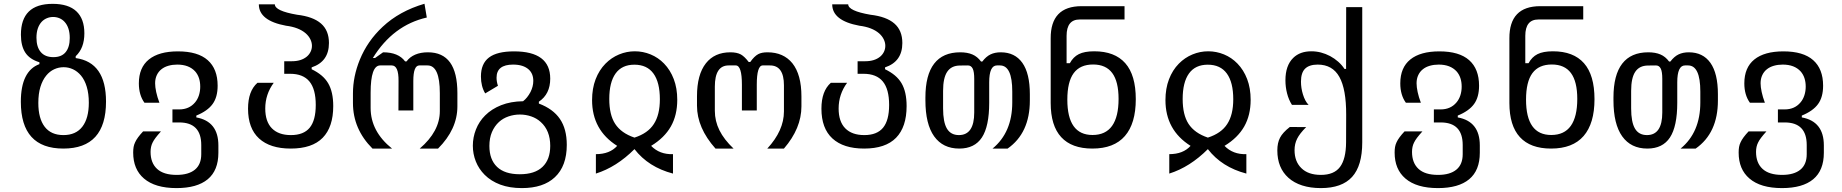

<svg xmlns="http://www.w3.org/2000/svg" viewBox="-20 -780 9673 1008"><path d="M536.6 -246.6Q536.6 -453.1 377.4 -475.1V-484.9Q422.9 -527.3 422.9 -605Q422.9 -681.2 381.1 -720.5Q339.4 -759.8 256.3 -759.8Q172.4 -759.8 131.1 -719.2Q89.8 -678.7 89.8 -597.7Q89.8 -539.1 112.8 -503.9Q135.7 -468.8 187 -453.1V-443.4Q89.4 -407.2 89.4 -245.6Q89.4 0 312.5 0Q536.6 0 536.6 -246.6ZM171.4 -582Q171.4 -634.8 198.2 -665Q210 -677.7 225.8 -684.3Q241.7 -690.9 258.8 -690.9Q275.9 -690.9 291.5 -684.6Q307.1 -678.2 318.8 -665.5Q346.2 -635.7 346.2 -580.6Q346.2 -532.7 324.7 -506.3Q303.2 -480 260.3 -480Q216.8 -480 194.1 -506.6Q171.4 -533.2 171.4 -582ZM181.2 -239.7Q181.2 -287.6 192.1 -323.5Q203.1 -359.4 222.7 -383.3Q240.7 -405.3 264.4 -416.3Q288.1 -427.2 314 -427.2Q339.8 -427.2 363.3 -416.3Q386.7 -405.3 405.3 -383.3Q424.8 -359.9 435.5 -324Q446.3 -288.1 446.3 -240.7Q446.3 -159.2 412.4 -115Q378.4 -70.8 313 -70.8Q248 -70.8 214.6 -114.5Q181.2 -158.2 181.2 -239.7Z M1126.5 22V-16.6Q1126.5 -142.6 1010.7 -163.6V-173.3Q1069.8 -197.3 1096.2 -233.9Q1122.6 -270 1122.6 -330.1Q1122.6 -418 1070.6 -464.1Q1018.6 -510.3 914.1 -510.3Q814.5 -510.3 761.7 -467.8Q709 -425.3 709 -342.3Q709 -281.2 738.3 -240.7H816.9Q805.7 -270.5 800 -296.9Q794.4 -323.2 794.4 -342.8Q794.4 -366.7 803.2 -385.5Q812 -404.3 827.6 -416.5Q842.8 -428.7 864.3 -434.8Q885.7 -440.9 910.6 -440.9Q972.2 -440.9 1004.9 -404.8Q1031.2 -374.5 1031.2 -325.2Q1031.2 -301.3 1024.4 -279.8Q1017.6 -258.3 1003.9 -242.2Q973.1 -205.6 920.9 -205.6H885.3V-137.2H920.9Q1036.6 -137.2 1036.6 -18.6V29.3Q1036.6 83.5 1003.2 110.8Q969.7 138.2 907.2 138.2Q838.9 138.2 804.7 106.7Q770.5 75.2 770.5 17.6Q770.5 -10.7 781.2 -31.7Q786.6 -43 796.9 -56.6Q807.1 -70.3 825.2 -90.3H731.4Q700.2 -57.1 689.5 -33.2Q683.6 -21 681.4 -8.3Q679.2 4.4 679.2 21Q679.2 108.9 735.8 157.2Q794.4 207.5 906.7 207.5Q1014.6 207.5 1070.6 161.1Q1126.5 114.7 1126.5 22Z M1729.5 -223.1Q1729.5 -297.9 1702.6 -343.3Q1689 -366.2 1667.7 -384Q1646.5 -401.9 1616.2 -416.5V-426.3Q1707 -456.5 1707 -554.2Q1707 -620.1 1665.3 -656.5Q1623.5 -692.9 1539.6 -702.6Q1422.9 -722.7 1422.9 -757.3H1338.9Q1338.9 -671.4 1481.4 -645Q1548.3 -636.7 1585 -605Q1601.1 -590.8 1609.4 -573.7Q1617.7 -556.6 1617.7 -539.6Q1617.7 -523.4 1610.8 -508.8Q1604 -494.1 1590.8 -482.9Q1561.5 -458.5 1512.2 -458.5H1472.2V-392.6H1502.9Q1571.3 -392.6 1604.5 -352.3Q1637.7 -312 1637.7 -229Q1637.7 -148.4 1606 -109.6Q1574.2 -70.8 1507.3 -70.8Q1442.4 -70.8 1407.5 -106.2Q1372.6 -141.6 1372.6 -210.4Q1372.6 -284.7 1417 -345.2H1331.5Q1282.2 -301.8 1282.2 -209.5Q1282.2 -106 1340.1 -53Q1397.9 0 1506.3 0Q1618.7 0 1674.1 -56.6Q1729.5 -113.3 1729.5 -223.1Z M2038.1 0Q1925.8 -90.3 1925.8 -212.9V-293.5Q1925.8 -436.5 1976.1 -436.5H2036.6Q2073.2 -436.5 2072.3 -355L2071.8 -200.2H2149.9V-355Q2149.9 -436.5 2181.6 -436.5H2224.6Q2289.1 -436.5 2289.1 -291V-196.8Q2289.1 -90.3 2183.6 0H2279.8Q2381.3 -101.6 2381.3 -221.7V-291Q2381.3 -398.9 2342.8 -452.1Q2304.2 -505.4 2226.6 -505.4Q2188.5 -505.4 2159.9 -493.2Q2131.3 -481 2114.3 -457.5H2106.9Q2071.8 -505.4 1991.2 -505.4L1949.2 -475.6H1937.5Q2043.9 -647.9 2220.7 -688L2208.5 -760.3Q2076.7 -721.7 1988.8 -639.2Q1909.2 -564.9 1869.1 -466.8Q1833 -378.4 1833 -289.6V-239.3Q1833 -102.5 1935.5 0Z M2893.1 150.4Q2955.6 91.8 2955.6 -19.5Q2955.6 -103 2919.4 -155.8Q2883.3 -208.5 2809.1 -236.3V-246.1Q2868.7 -286.1 2868.7 -367.2Q2868.7 -510.3 2678.7 -510.3Q2589.4 -510.3 2547.1 -478Q2504.9 -445.8 2504.9 -378.4Q2504.9 -326.7 2527.3 -289.6L2594.2 -329.6Q2586.9 -351.6 2586.9 -372.1Q2586.9 -440.9 2673.8 -440.9Q2727.5 -440.9 2755.9 -415Q2779.8 -393.1 2779.8 -355.5Q2779.8 -326.2 2765.1 -296.9Q2748.5 -265.6 2726.1 -248.5Q2661.1 -247.6 2611.1 -227.8Q2561 -208 2526.9 -173.8Q2495.1 -142.1 2478.8 -100.6Q2462.4 -59.1 2462.4 -15.1Q2462.4 27.8 2478 67.4Q2493.7 106.9 2524.4 137.7Q2557.6 170.9 2606.4 189.2Q2655.3 207.5 2719.7 207.5Q2832.5 207.5 2893.1 150.4ZM2549.3 -13.7Q2549.3 -55.2 2562.7 -86.7Q2576.2 -118.2 2599.6 -139.6Q2621.1 -159.2 2649.9 -168.9Q2678.7 -178.7 2709.5 -178.7Q2740.2 -178.7 2768.8 -168.9Q2797.4 -159.2 2818.8 -139.6Q2868.7 -94.7 2868.7 -14.2Q2868.7 57.6 2828.1 96.2Q2787.6 134.8 2709 134.8Q2629.9 134.8 2589.6 96.2Q2549.3 57.6 2549.3 -13.7Z M3311 2.9Q3384.3 97.7 3513.2 131.3V29.3Q3442.9 31.7 3398.4 -14.2Q3468.3 -56.6 3502 -116Q3535.6 -175.3 3535.6 -255.9Q3535.6 -316.9 3517.3 -364.7Q3499 -412.6 3466.3 -446.3Q3435.5 -478 3395.5 -494.4Q3355.5 -510.7 3313 -510.7Q3270 -510.7 3230 -494.1Q3189.9 -477.5 3158.7 -445.8Q3125.5 -412.1 3106.9 -363.8Q3088.4 -315.4 3088.4 -254.4Q3088.4 -97.2 3220.2 -14.2Q3181.2 29.3 3108.4 29.3V131.3Q3216.8 97.2 3311 2.9ZM3209.5 -129.9Q3178.7 -177.2 3178.7 -260.3Q3178.7 -348.1 3211.9 -394.3Q3245.1 -440.4 3310.5 -440.4Q3377 -440.4 3410.6 -394Q3444.3 -347.7 3444.3 -258.8Q3444.3 -177.2 3412.6 -128.9Q3381.3 -80.1 3311 -57.6Q3241.2 -81.1 3209.5 -129.9Z M3831.1 0Q3781.2 -47.4 3757.1 -95.9Q3732.9 -144.5 3732.9 -198.2V-325.2Q3732.9 -436.5 3805.2 -436.5H3842.8Q3875 -436.5 3875 -335.4V-200.2H3953.1V-335.4Q3953.1 -436.5 3984.4 -436.5H4021Q4095.7 -437.5 4095.7 -332V-194.8Q4095.7 -94.7 4008.3 0H4095.7Q4187.5 -106.4 4187.5 -221.7V-273.9Q4187.5 -388.2 4140.1 -447.8Q4093.3 -505.4 4009.3 -505.4Q3978.5 -505.4 3960.4 -495.6Q3939.9 -484.4 3918.9 -454.6H3910.6Q3889.2 -482.9 3869.6 -494.1Q3848.6 -505.4 3814.5 -505.4Q3731.4 -505.4 3686 -447.8Q3639.2 -388.2 3639.2 -274.9V-225.1Q3639.2 -108.9 3736.3 0Z M4739.7 -223.1Q4739.7 -297.9 4712.9 -343.3Q4699.2 -366.2 4678 -384Q4656.7 -401.9 4626.5 -416.5V-426.3Q4717.3 -456.5 4717.3 -554.2Q4717.3 -620.1 4675.5 -656.5Q4633.8 -692.9 4549.8 -702.6Q4433.1 -722.7 4433.1 -757.3H4349.1Q4349.1 -671.4 4491.7 -645Q4558.6 -636.7 4595.2 -605Q4611.3 -590.8 4619.6 -573.7Q4627.9 -556.6 4627.9 -539.6Q4627.9 -523.4 4621.1 -508.8Q4614.3 -494.1 4601.1 -482.9Q4571.8 -458.5 4522.5 -458.5H4482.4V-392.6H4513.2Q4581.5 -392.6 4614.7 -352.3Q4647.9 -312 4647.9 -229Q4647.9 -148.4 4616.2 -109.6Q4584.5 -70.8 4517.6 -70.8Q4452.6 -70.8 4417.7 -106.2Q4382.8 -141.6 4382.8 -210.4Q4382.8 -284.7 4427.2 -345.2H4341.8Q4292.5 -301.8 4292.5 -209.5Q4292.5 -106 4350.3 -53Q4408.2 0 4516.6 0Q4628.9 0 4684.3 -56.6Q4739.7 -113.3 4739.7 -223.1Z M5173.3 -240.2V-347.7Q5173.3 -436.5 5213.9 -436.5H5230Q5294.4 -436.5 5294.4 -299.3V-242.2Q5294.4 -85 5190.9 0H5270Q5386.7 -81.5 5386.7 -252.4V-285.2Q5386.7 -394.5 5347.4 -450Q5308.1 -505.4 5233.9 -505.4Q5203.1 -505.4 5180.2 -494.4Q5157.2 -483.4 5137.2 -457H5130.4Q5111.3 -482.9 5085 -494.1Q5058.6 -505.4 5021 -505.4Q4930.2 -505.4 4884.3 -445.8Q4838.4 -386.2 4838.4 -268.1V-253.4Q4838.4 -128.4 4884.3 -64.2Q4930.2 0 5016.1 0Q5096.7 0 5135 -58.3Q5173.3 -116.7 5173.3 -240.2ZM4931.2 -210.9V-303.2Q4931.2 -371.1 4952.9 -403.3Q4974.6 -435.5 5019 -436L5061.5 -436.5Q5078.6 -436.5 5086.9 -419.4Q5094.7 -403.3 5094.7 -365.7V-189.5Q5094.7 -70.8 5014.2 -70.8Q4971.7 -70.8 4951.4 -104.7Q4931.2 -138.7 4931.2 -210.9Z M5942.9 -259.3Q5942.9 -385.7 5887.7 -448.2Q5832.5 -510.7 5724.6 -510.7Q5673.3 -510.7 5643.8 -495.8Q5614.3 -481 5596.7 -448.2H5579.6V-591.8Q5579.6 -677.7 5648.4 -677.7H5883.8V-747.6H5658.2Q5495.1 -747.6 5496.1 -578.1V-239.3Q5496.1 -120.1 5551.3 -60.1Q5606.4 0 5714.8 0Q5828.6 0 5885.7 -65.9Q5942.9 -131.8 5942.9 -259.3ZM5583.5 -256.8Q5583.5 -350.6 5616.9 -396Q5650.4 -441.4 5718.8 -441.4Q5786.1 -441.4 5819.3 -396.5Q5852.5 -351.6 5852.5 -260.7Q5852.5 -167 5818.4 -119.1Q5784.2 -71.3 5715.8 -71.3Q5583.5 -71.3 5583.5 -256.8Z M6321.3 2.9Q6394.5 97.7 6523.4 131.3V29.3Q6453.1 31.7 6408.7 -14.2Q6478.5 -56.6 6512.2 -116Q6545.9 -175.3 6545.9 -255.9Q6545.9 -316.9 6527.6 -364.7Q6509.3 -412.6 6476.6 -446.3Q6445.8 -478 6405.8 -494.4Q6365.7 -510.7 6323.2 -510.7Q6280.3 -510.7 6240.2 -494.1Q6200.2 -477.5 6168.9 -445.8Q6135.7 -412.1 6117.2 -363.8Q6098.6 -315.4 6098.6 -254.4Q6098.6 -97.2 6230.5 -14.2Q6191.4 29.3 6118.7 29.3V131.3Q6227.1 97.2 6321.3 2.9ZM6219.7 -129.9Q6189 -177.2 6189 -260.3Q6189 -348.1 6222.2 -394.3Q6255.4 -440.4 6320.8 -440.4Q6387.2 -440.4 6420.9 -394Q6454.6 -347.7 6454.6 -258.8Q6454.6 -177.2 6422.9 -128.9Q6391.6 -80.1 6321.3 -57.6Q6251.5 -81.1 6219.7 -129.9Z M7131.8 -32.7V-742.7H7047.4L7046.9 -418H7038.6Q7025.4 -438.5 7005.9 -455.8Q6986.3 -473.1 6963.4 -485.4Q6915.5 -510.7 6864.7 -510.7Q6804.7 -510.7 6769.5 -476.1Q6728.5 -436 6728.5 -358.4Q6728.5 -323.2 6737.1 -289.8Q6745.6 -256.3 6762.7 -229.5H6850.1Q6831.5 -248 6820.3 -284.7Q6810.1 -317.9 6810.1 -351.6Q6810.1 -398.4 6832 -419.7Q6854 -440.9 6897.9 -440.9Q6975.6 -440.9 7011.7 -376.2Q7047.9 -311.5 7047.4 -177.2L7046.9 -32.7Q7046.4 54.7 7015.1 96.4Q6983.9 138.2 6914.6 138.2Q6847.7 138.2 6812 102.5Q6776.4 67.9 6776.4 8.3Q6776.4 -24.9 6790 -51.8Q6803.2 -78.6 6837.4 -112.8L6751.5 -113.3Q6713.9 -84 6700.2 -57.1Q6692.9 -43 6689.5 -26.9Q6686 -10.7 6686 9.8Q6686 101.1 6744.1 153.3Q6773.4 179.7 6816.4 193.6Q6859.4 207.5 6914.6 207.5Q7024.9 207.5 7078.4 148.9Q7131.8 90.3 7131.8 -32.7Z M7749 22V-16.6Q7749 -142.6 7633.3 -163.6V-173.3Q7692.4 -197.3 7718.8 -233.9Q7745.1 -270 7745.1 -330.1Q7745.1 -418 7693.1 -464.1Q7641.1 -510.3 7536.6 -510.3Q7437 -510.3 7384.3 -467.8Q7331.5 -425.3 7331.5 -342.3Q7331.5 -281.2 7360.8 -240.7H7439.5Q7428.2 -270.5 7422.6 -296.9Q7417 -323.2 7417 -342.8Q7417 -366.7 7425.8 -385.5Q7434.6 -404.3 7450.2 -416.5Q7465.3 -428.7 7486.8 -434.8Q7508.3 -440.9 7533.2 -440.9Q7594.7 -440.9 7627.4 -404.8Q7653.8 -374.5 7653.8 -325.2Q7653.8 -301.3 7647 -279.8Q7640.1 -258.3 7626.5 -242.2Q7595.7 -205.6 7543.5 -205.6H7507.8V-137.2H7543.5Q7659.2 -137.2 7659.2 -18.6V29.3Q7659.2 83.5 7625.7 110.8Q7592.3 138.2 7529.8 138.2Q7461.4 138.2 7427.2 106.7Q7393.1 75.2 7393.1 17.6Q7393.1 -10.7 7403.8 -31.7Q7409.2 -43 7419.4 -56.6Q7429.7 -70.3 7447.8 -90.3H7354Q7322.8 -57.1 7312 -33.2Q7306.2 -21 7304 -8.3Q7301.8 4.4 7301.8 21Q7301.8 108.9 7358.4 157.2Q7417 207.5 7529.3 207.5Q7637.2 207.5 7693.1 161.1Q7749 114.7 7749 22Z M8351.1 -259.3Q8351.1 -385.7 8295.9 -448.2Q8240.7 -510.7 8132.8 -510.7Q8081.5 -510.7 8052 -495.8Q8022.5 -481 8004.9 -448.2H7987.8V-591.8Q7987.8 -677.7 8056.6 -677.7H8292V-747.6H8066.4Q7903.3 -747.6 7904.3 -578.1V-239.3Q7904.3 -120.1 7959.5 -60.1Q8014.6 0 8123 0Q8236.8 0 8293.9 -65.9Q8351.1 -131.8 8351.1 -259.3ZM7991.7 -256.8Q7991.7 -350.6 8025.1 -396Q8058.6 -441.4 8127 -441.4Q8194.3 -441.4 8227.5 -396.5Q8260.7 -351.6 8260.7 -260.7Q8260.7 -167 8226.6 -119.1Q8192.4 -71.3 8124 -71.3Q7991.7 -71.3 7991.7 -256.8Z M8785.6 -240.2V-347.7Q8785.6 -436.5 8826.2 -436.5H8842.3Q8906.7 -436.5 8906.7 -299.3V-242.2Q8906.7 -85 8803.2 0H8882.3Q8999 -81.5 8999 -252.4V-285.2Q8999 -394.5 8959.7 -450Q8920.4 -505.4 8846.2 -505.4Q8815.4 -505.4 8792.5 -494.4Q8769.5 -483.4 8749.5 -457H8742.7Q8723.6 -482.9 8697.3 -494.1Q8670.9 -505.4 8633.3 -505.4Q8542.5 -505.4 8496.6 -445.8Q8450.7 -386.2 8450.7 -268.1V-253.4Q8450.7 -128.4 8496.6 -64.2Q8542.5 0 8628.4 0Q8709 0 8747.3 -58.3Q8785.6 -116.7 8785.6 -240.2ZM8543.5 -210.9V-303.2Q8543.5 -371.1 8565.2 -403.3Q8586.9 -435.5 8631.3 -436L8673.8 -436.5Q8690.9 -436.5 8699.2 -419.4Q8707 -403.3 8707 -365.7V-189.5Q8707 -70.8 8626.5 -70.8Q8584 -70.8 8563.7 -104.7Q8543.5 -138.7 8543.5 -210.9Z M9555.2 22V-16.6Q9555.2 -142.6 9439.5 -163.6V-173.3Q9498.5 -197.3 9524.9 -233.9Q9551.3 -270 9551.3 -330.1Q9551.3 -418 9499.3 -464.1Q9447.3 -510.3 9342.8 -510.3Q9243.2 -510.3 9190.4 -467.8Q9137.7 -425.3 9137.7 -342.3Q9137.7 -281.2 9167 -240.7H9245.6Q9234.4 -270.5 9228.8 -296.9Q9223.1 -323.2 9223.1 -342.8Q9223.1 -366.7 9231.9 -385.5Q9240.7 -404.3 9256.3 -416.5Q9271.5 -428.7 9293 -434.8Q9314.5 -440.9 9339.4 -440.9Q9400.9 -440.9 9433.6 -404.8Q9460 -374.5 9460 -325.2Q9460 -301.3 9453.1 -279.8Q9446.3 -258.3 9432.6 -242.2Q9401.9 -205.6 9349.6 -205.6H9314V-137.2H9349.6Q9465.3 -137.2 9465.3 -18.6V29.3Q9465.3 83.5 9431.9 110.8Q9398.4 138.2 9335.9 138.2Q9267.6 138.2 9233.4 106.7Q9199.2 75.2 9199.2 17.6Q9199.2 -10.7 9210 -31.7Q9215.3 -43 9225.6 -56.6Q9235.8 -70.3 9253.9 -90.3H9160.2Q9128.9 -57.1 9118.2 -33.2Q9112.3 -21 9110.1 -8.3Q9107.9 4.4 9107.9 21Q9107.9 108.9 9164.6 157.2Q9223.1 207.5 9335.4 207.5Q9443.4 207.5 9499.3 161.1Q9555.2 114.7 9555.2 22Z"/></svg>

Font: Hack Dev
Style: Regular
Weight: 400
Designer: Christopher Simpkins
Foundry: Christopher Simpkins
Version: Version 2.0315